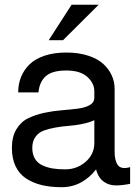

<svg xmlns="http://www.w3.org/2000/svg" viewBox="-20 -760 585 804"><path d="M279.8 -740.2H393.1L244.1 -591.8H184.1ZM524.9 -60.1V9.8Q490.2 16.6 465.8 16.4Q441.4 16.1 424.3 6.8Q407.2 -2.4 397.5 -16.4Q387.7 -30.3 382.3 -50.8Q356.4 -16.6 319.6 3.7Q282.7 23.9 237.8 23.9Q190.9 23.9 154.1 14.9Q117.2 5.9 88.6 -13.2Q60.1 -32.2 44.9 -64.5Q29.8 -96.7 29.8 -141.1Q29.8 -187.5 48.8 -219Q67.9 -250.5 98.4 -265.1Q128.9 -279.8 165.5 -287.6Q202.1 -295.4 239 -298.3Q275.9 -301.3 306.4 -305.2Q336.9 -309.1 356 -320.1Q375 -331.1 375 -351.1V-377.9Q375 -411.6 345.5 -438.2Q315.9 -464.8 257.8 -464.8Q198.2 -464.8 171.6 -440.9Q145 -417 141.1 -373H56.2Q56.2 -408.2 68.1 -437.7Q80.1 -467.3 103.8 -490.5Q127.4 -513.7 167 -526.9Q206.5 -540 257.8 -540Q308.6 -540 348.6 -527.1Q388.7 -514.2 412.4 -492.4Q436 -470.7 448 -444.1Q460 -417.5 460 -388.2V-125Q460 -86.4 473.9 -68.1Q487.8 -49.8 524.9 -60.1ZM375 -161.1V-256.8Q355 -247.1 324.7 -241Q294.4 -234.9 267.3 -232.9Q240.2 -231 211.7 -225.8Q183.1 -220.7 162.4 -212.9Q141.6 -205.1 128.4 -186.8Q115.2 -168.5 115.2 -141.1Q115.2 -114.3 126 -95.9Q136.7 -77.6 156.7 -68.1Q176.8 -58.6 199.7 -54.7Q222.7 -50.8 252.9 -50.8Q302.2 -50.8 338.6 -82.5Q375 -114.3 375 -161.1Z"/></svg>

Font: Miedinger*
Style: Book
Weight: 400
Version: Version 001.000